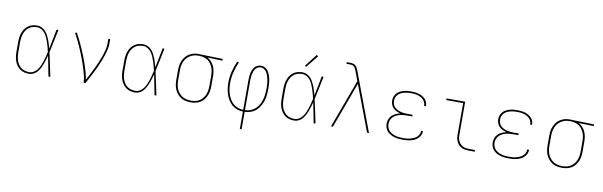

<svg xmlns="http://www.w3.org/2000/svg" viewBox="-56 -1345 6713 2139"><g transform="rotate(10 3300.0 -275.5)"><path d="M269 8Q242 8 216 1.5Q190 -5 168 -20.5Q146 -36 130.5 -58Q115 -80 106 -105Q97 -130 93.5 -156.5Q90 -183 90 -210V-320Q90 -347 93.5 -373.5Q97 -400 106 -425Q115 -450 130.5 -472Q146 -494 168 -509.5Q190 -525 216 -531.5Q242 -538 269 -538Q295 -538 319 -526.5Q343 -515 360.5 -496Q378 -477 390.5 -454Q403 -431 412.5 -407Q422 -383 429.5 -358Q437 -333 443 -308Q455 -363 465.5 -418.5Q476 -474 487 -530H508Q494 -465 481 -399Q468 -333 453 -268Q469 -202 482 -134.5Q495 -67 510 0H489Q477 -57 466.5 -114.5Q456 -172 444 -229Q437 -203 429.5 -178Q422 -153 412.5 -128Q403 -103 391 -79.5Q379 -56 361.5 -36Q344 -16 319.5 -4Q295 8 269 8ZM269 -11Q297 -11 321 -26Q345 -41 361 -63Q377 -85 388 -110.5Q399 -136 407.5 -162Q416 -188 422.5 -215Q429 -242 435 -268Q429 -295 422 -321Q415 -347 406.5 -372.5Q398 -398 387 -423Q376 -448 360 -469.5Q344 -491 320 -505Q296 -519 269 -519Q245 -519 221.5 -513Q198 -507 178.5 -492.5Q159 -478 145.5 -457.5Q132 -437 124.5 -414.5Q117 -392 114 -368Q111 -344 111 -320V-210Q111 -186 114 -162Q117 -138 124.5 -115.5Q132 -93 145.5 -72.5Q159 -52 178.5 -37.5Q198 -23 221.5 -17Q245 -11 269 -11Z M886 0Q886 -35 878 -70Q870 -105 860 -138.5Q850 -172 838.5 -205.5Q827 -239 814.5 -272Q802 -305 788.5 -337.5Q775 -370 760.5 -402.5Q746 -435 730 -466.5Q714 -498 697 -529L715 -538Q737 -499 756.5 -458.5Q776 -418 794 -377Q812 -336 828.5 -294.5Q845 -253 859.5 -210.5Q874 -168 886.5 -124.5Q899 -81 905 -37Q924 -72 942 -107Q960 -142 977.5 -177.5Q995 -213 1010.5 -249.5Q1026 -286 1039.5 -323Q1053 -360 1063 -398.5Q1073 -437 1073 -477V-530H1094V-477Q1094 -445 1086.5 -413Q1079 -381 1069.5 -350.5Q1060 -320 1048.5 -290Q1037 -260 1024 -230.5Q1011 -201 997 -171.5Q983 -142 968 -113.5Q953 -85 938 -56.5Q923 -28 907 0Z M1469 8Q1442 8 1416 1.5Q1390 -5 1368 -20.5Q1346 -36 1330.5 -58Q1315 -80 1306 -105Q1297 -130 1293.5 -156.5Q1290 -183 1290 -210V-320Q1290 -347 1293.5 -373.5Q1297 -400 1306 -425Q1315 -450 1330.5 -472Q1346 -494 1368 -509.5Q1390 -525 1416 -531.5Q1442 -538 1469 -538Q1495 -538 1519 -526.5Q1543 -515 1560.5 -496Q1578 -477 1590.5 -454Q1603 -431 1612.5 -407Q1622 -383 1629.5 -358Q1637 -333 1643 -308Q1655 -363 1665.5 -418.5Q1676 -474 1687 -530H1708Q1694 -465 1681 -399Q1668 -333 1653 -268Q1669 -202 1682 -134.5Q1695 -67 1710 0H1689Q1677 -57 1666.5 -114.5Q1656 -172 1644 -229Q1637 -203 1629.5 -178Q1622 -153 1612.5 -128Q1603 -103 1591 -79.5Q1579 -56 1561.5 -36Q1544 -16 1519.5 -4Q1495 8 1469 8ZM1469 -11Q1497 -11 1521 -26Q1545 -41 1561 -63Q1577 -85 1588 -110.5Q1599 -136 1607.5 -162Q1616 -188 1622.5 -215Q1629 -242 1635 -268Q1629 -295 1622 -321Q1615 -347 1606.5 -372.5Q1598 -398 1587 -423Q1576 -448 1560 -469.5Q1544 -491 1520 -505Q1496 -519 1469 -519Q1445 -519 1421.5 -513Q1398 -507 1378.5 -492.5Q1359 -478 1345.5 -457.5Q1332 -437 1324.5 -414.5Q1317 -392 1314 -368Q1311 -344 1311 -320V-210Q1311 -186 1314 -162Q1317 -138 1324.5 -115.5Q1332 -93 1345.5 -72.5Q1359 -52 1378.5 -37.5Q1398 -23 1421.5 -17Q1445 -11 1469 -11Z M2099 8Q2071 8 2043 2.5Q2015 -3 1991 -17.5Q1967 -32 1948.5 -53.5Q1930 -75 1918.5 -100.5Q1907 -126 1902.5 -154Q1898 -182 1898 -210V-320Q1898 -347 1902 -374Q1906 -401 1916.5 -426Q1927 -451 1944 -472.5Q1961 -494 1984 -508.5Q2007 -523 2033 -530.5Q2059 -538 2086 -538Q2090 -538 2093.5 -538Q2097 -538 2100 -538Q2104 -538 2108.5 -538Q2113 -538 2117 -537L2367 -530V-511L2198 -516Q2223 -502 2242.5 -480Q2262 -458 2273.5 -432Q2285 -406 2289.5 -377.5Q2294 -349 2294 -320V-210Q2294 -182 2290 -154.5Q2286 -127 2275 -101.5Q2264 -76 2246.5 -54Q2229 -32 2205.5 -18Q2182 -4 2154.5 2Q2127 8 2099 8ZM2099 -11Q2124 -11 2149 -16.5Q2174 -22 2195 -35.5Q2216 -49 2231.5 -69Q2247 -89 2256.5 -112Q2266 -135 2269.5 -160Q2273 -185 2273 -210V-320Q2273 -344 2270 -367.5Q2267 -391 2258.5 -413Q2250 -435 2236.5 -455Q2223 -475 2204 -489Q2185 -503 2162 -510Q2139 -517 2115 -519H2100Q2097 -519 2094 -519Q2091 -519 2088 -519Q2063 -519 2039.5 -512Q2016 -505 1995.5 -491.5Q1975 -478 1959.5 -458.5Q1944 -439 1935 -416Q1926 -393 1922.5 -369Q1919 -345 1919 -320V-210Q1919 -185 1923 -159.5Q1927 -134 1937 -110.5Q1947 -87 1963.5 -67.5Q1980 -48 2001.5 -35Q2023 -22 2048.5 -16.5Q2074 -11 2099 -11Z M2690 205V8Q2656 7 2624 -4Q2592 -15 2566.5 -36.5Q2541 -58 2523 -87Q2505 -116 2494.5 -147.5Q2484 -179 2479 -212.5Q2474 -246 2474 -279Q2474 -344 2489.5 -407.5Q2505 -471 2532 -530L2551 -522Q2525 -465 2510 -403.5Q2495 -342 2495 -279Q2495 -248 2499 -217.5Q2503 -187 2512.5 -157.5Q2522 -128 2538 -101Q2554 -74 2577 -53.5Q2600 -33 2629.5 -22.5Q2659 -12 2690 -11V-350Q2690 -370 2691.5 -389.5Q2693 -409 2697.5 -428.5Q2702 -448 2710 -466Q2718 -484 2731 -499Q2744 -514 2763 -522Q2782 -530 2802 -530Q2820 -530 2837.5 -523Q2855 -516 2868 -503Q2881 -490 2889.5 -474Q2898 -458 2904.5 -440.5Q2911 -423 2915 -405Q2919 -387 2921 -369Q2923 -351 2924 -332.5Q2925 -314 2925 -296Q2925 -261 2922 -226Q2919 -191 2909 -158Q2899 -125 2881.5 -94Q2864 -63 2838 -40Q2812 -17 2778.5 -5Q2745 7 2710 8V205ZM2710 -11Q2743 -12 2773.5 -24Q2804 -36 2827.5 -58Q2851 -80 2866.5 -108.5Q2882 -137 2890.5 -168.5Q2899 -200 2902 -232Q2905 -264 2905 -296Q2905 -313 2904 -329Q2903 -345 2901 -361.5Q2899 -378 2896 -394Q2893 -410 2888 -425.5Q2883 -441 2876 -456Q2869 -471 2858.5 -483.5Q2848 -496 2833 -503.5Q2818 -511 2802 -511Q2784 -511 2768.5 -503Q2753 -495 2742.5 -481.5Q2732 -468 2726 -451.5Q2720 -435 2716.5 -418Q2713 -401 2711.5 -384Q2710 -367 2710 -350Z M3269 8Q3242 8 3216 1.5Q3190 -5 3168 -20.5Q3146 -36 3130.5 -58Q3115 -80 3106 -105Q3097 -130 3093.5 -156.5Q3090 -183 3090 -210V-320Q3090 -347 3093.5 -373.5Q3097 -400 3106 -425Q3115 -450 3130.5 -472Q3146 -494 3168 -509.5Q3190 -525 3216 -531.5Q3242 -538 3269 -538Q3295 -538 3319 -526.5Q3343 -515 3360.5 -496Q3378 -477 3390.5 -454Q3403 -431 3412.5 -407Q3422 -383 3429.5 -358Q3437 -333 3443 -308Q3455 -363 3465.5 -418.5Q3476 -474 3487 -530H3508Q3494 -465 3481 -399Q3468 -333 3453 -268Q3469 -202 3482 -134.5Q3495 -67 3510 0H3489Q3477 -57 3466.5 -114.5Q3456 -172 3444 -229Q3437 -203 3429.5 -178Q3422 -153 3412.5 -128Q3403 -103 3391 -79.5Q3379 -56 3361.5 -36Q3344 -16 3319.5 -4Q3295 8 3269 8ZM3269 -11Q3297 -11 3321 -26Q3345 -41 3361 -63Q3377 -85 3388 -110.5Q3399 -136 3407.5 -162Q3416 -188 3422.5 -215Q3429 -242 3435 -268Q3429 -295 3422 -321Q3415 -347 3406.5 -372.5Q3398 -398 3387 -423Q3376 -448 3360 -469.5Q3344 -491 3320 -505Q3296 -519 3269 -519Q3245 -519 3221.5 -513Q3198 -507 3178.5 -492.5Q3159 -478 3145.5 -457.5Q3132 -437 3124.5 -414.5Q3117 -392 3114 -368Q3111 -344 3111 -320V-210Q3111 -186 3114 -162Q3117 -138 3124.5 -115.5Q3132 -93 3145.5 -72.5Q3159 -52 3178.5 -37.5Q3198 -23 3221.5 -17Q3245 -11 3269 -11ZM3297 -605 3282 -615 3391 -756 3409 -744Z M3685 0 3887 -547 3847 -653Q3843 -666 3837.5 -678Q3832 -690 3823 -699.5Q3814 -709 3801 -712.5Q3788 -716 3775 -716H3734V-735H3775Q3791 -735 3807 -731Q3823 -727 3835 -716Q3847 -705 3854 -690Q3861 -675 3867 -660L4115 0H4093L3898 -518L3707 0Z M4497 8Q4473 8 4449.5 5.5Q4426 3 4403 -3.5Q4380 -10 4359 -21.5Q4338 -33 4322 -50.5Q4306 -68 4298 -91Q4290 -114 4290 -137Q4290 -163 4299.5 -188Q4309 -213 4328 -231Q4347 -249 4371 -259.5Q4395 -270 4421 -276Q4398 -282 4376.5 -292Q4355 -302 4338.5 -318.5Q4322 -335 4314 -357.5Q4306 -380 4306 -403Q4306 -425 4313.5 -446Q4321 -467 4335.5 -483.5Q4350 -500 4369.5 -510.5Q4389 -521 4410 -527.5Q4431 -534 4453 -536Q4475 -538 4497 -538Q4518 -538 4539.5 -536Q4561 -534 4582 -528Q4603 -522 4622 -512Q4641 -502 4656 -487Q4671 -472 4679.5 -451.5Q4688 -431 4688 -410Q4688 -408 4688 -407Q4688 -406 4688 -405H4667Q4667 -406 4667 -407Q4667 -408 4667 -409Q4667 -428 4659 -445.5Q4651 -463 4637.5 -476Q4624 -489 4607 -497.5Q4590 -506 4572 -511Q4554 -516 4535 -517.5Q4516 -519 4497 -519Q4478 -519 4458.5 -517Q4439 -515 4420.5 -510Q4402 -505 4384.5 -496Q4367 -487 4353.5 -473Q4340 -459 4333.5 -440.5Q4327 -422 4327 -403Q4327 -383 4333.5 -364Q4340 -345 4354 -331Q4368 -317 4385.5 -308Q4403 -299 4422 -294Q4441 -289 4460.5 -287Q4480 -285 4500 -285H4558V-266H4500Q4479 -266 4457.5 -264Q4436 -262 4415 -256.5Q4394 -251 4375 -241Q4356 -231 4341 -215.5Q4326 -200 4318.5 -179.5Q4311 -159 4311 -138Q4311 -116 4318.5 -96Q4326 -76 4340.5 -61Q4355 -46 4374 -36Q4393 -26 4413.5 -20.5Q4434 -15 4455 -13Q4476 -11 4497 -11Q4517 -11 4537.5 -12.5Q4558 -14 4577.5 -19Q4597 -24 4615.5 -32Q4634 -40 4649.5 -53.5Q4665 -67 4674 -85.5Q4683 -104 4683 -124Q4683 -125 4683 -125.5Q4683 -126 4683 -126H4704Q4704 -126 4704 -125Q4704 -124 4704 -124Q4704 -101 4694 -80Q4684 -59 4667.5 -43Q4651 -27 4630.5 -17Q4610 -7 4587.5 -1.5Q4565 4 4542.5 6Q4520 8 4497 8Z M5244 0Q5224 0 5203 -3.5Q5182 -7 5163.5 -16Q5145 -25 5130 -40Q5115 -55 5106 -74Q5097 -93 5093.5 -113.5Q5090 -134 5090 -155V-511H4899V-530H5110V-155Q5110 -137 5113 -119Q5116 -101 5124 -84.5Q5132 -68 5145 -54.5Q5158 -41 5174 -33Q5190 -25 5208 -22Q5226 -19 5244 -19H5311V0Z M5697 8Q5673 8 5649.5 5.5Q5626 3 5603 -3.5Q5580 -10 5559 -21.5Q5538 -33 5522 -50.5Q5506 -68 5498 -91Q5490 -114 5490 -137Q5490 -163 5499.5 -188Q5509 -213 5528 -231Q5547 -249 5571 -259.5Q5595 -270 5621 -276Q5598 -282 5576.5 -292Q5555 -302 5538.5 -318.5Q5522 -335 5514 -357.5Q5506 -380 5506 -403Q5506 -425 5513.5 -446Q5521 -467 5535.5 -483.5Q5550 -500 5569.5 -510.5Q5589 -521 5610 -527.5Q5631 -534 5653 -536Q5675 -538 5697 -538Q5718 -538 5739.5 -536Q5761 -534 5782 -528Q5803 -522 5822 -512Q5841 -502 5856 -487Q5871 -472 5879.5 -451.5Q5888 -431 5888 -410Q5888 -408 5888 -407Q5888 -406 5888 -405H5867Q5867 -406 5867 -407Q5867 -408 5867 -409Q5867 -428 5859 -445.5Q5851 -463 5837.5 -476Q5824 -489 5807 -497.5Q5790 -506 5772 -511Q5754 -516 5735 -517.5Q5716 -519 5697 -519Q5678 -519 5658.5 -517Q5639 -515 5620.5 -510Q5602 -505 5584.5 -496Q5567 -487 5553.5 -473Q5540 -459 5533.5 -440.5Q5527 -422 5527 -403Q5527 -383 5533.5 -364Q5540 -345 5554 -331Q5568 -317 5585.5 -308Q5603 -299 5622 -294Q5641 -289 5660.5 -287Q5680 -285 5700 -285H5758V-266H5700Q5679 -266 5657.5 -264Q5636 -262 5615 -256.5Q5594 -251 5575 -241Q5556 -231 5541 -215.5Q5526 -200 5518.5 -179.5Q5511 -159 5511 -138Q5511 -116 5518.5 -96Q5526 -76 5540.5 -61Q5555 -46 5574 -36Q5593 -26 5613.5 -20.5Q5634 -15 5655 -13Q5676 -11 5697 -11Q5717 -11 5737.5 -12.5Q5758 -14 5777.5 -19Q5797 -24 5815.5 -32Q5834 -40 5849.5 -53.5Q5865 -67 5874 -85.5Q5883 -104 5883 -124Q5883 -125 5883 -125.5Q5883 -126 5883 -126H5904Q5904 -126 5904 -125Q5904 -124 5904 -124Q5904 -101 5894 -80Q5884 -59 5867.5 -43Q5851 -27 5830.5 -17Q5810 -7 5787.5 -1.5Q5765 4 5742.5 6Q5720 8 5697 8Z M6299 8Q6271 8 6243 2.5Q6215 -3 6191 -17.5Q6167 -32 6148.5 -53.5Q6130 -75 6118.5 -100.5Q6107 -126 6102.5 -154Q6098 -182 6098 -210V-320Q6098 -347 6102 -374Q6106 -401 6116.5 -426Q6127 -451 6144 -472.5Q6161 -494 6184 -508.5Q6207 -523 6233 -530.5Q6259 -538 6286 -538Q6290 -538 6293.5 -538Q6297 -538 6300 -538Q6304 -538 6308.5 -538Q6313 -538 6317 -537L6567 -530V-511L6398 -516Q6423 -502 6442.5 -480Q6462 -458 6473.5 -432Q6485 -406 6489.5 -377.5Q6494 -349 6494 -320V-210Q6494 -182 6490 -154.5Q6486 -127 6475 -101.5Q6464 -76 6446.5 -54Q6429 -32 6405.5 -18Q6382 -4 6354.5 2Q6327 8 6299 8ZM6299 -11Q6324 -11 6349 -16.5Q6374 -22 6395 -35.5Q6416 -49 6431.5 -69Q6447 -89 6456.5 -112Q6466 -135 6469.5 -160Q6473 -185 6473 -210V-320Q6473 -344 6470 -367.5Q6467 -391 6458.5 -413Q6450 -435 6436.5 -455Q6423 -475 6404 -489Q6385 -503 6362 -510Q6339 -517 6315 -519H6300Q6297 -519 6294 -519Q6291 -519 6288 -519Q6263 -519 6239.5 -512Q6216 -505 6195.5 -491.5Q6175 -478 6159.5 -458.5Q6144 -439 6135 -416Q6126 -393 6122.5 -369Q6119 -345 6119 -320V-210Q6119 -185 6123 -159.5Q6127 -134 6137 -110.5Q6147 -87 6163.5 -67.5Q6180 -48 6201.5 -35Q6223 -22 6248.5 -16.5Q6274 -11 6299 -11Z"/></g></svg>

Font: Iosevka Slab Thin Extended
Style: Regular
Weight: 100
Width: 7
Monospace: yes
Designer: Belleve Invis
Foundry: Belleve Invis
Version: Version 11.1.1; ttfautohint (v1.8.3)